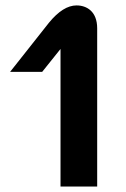

<svg xmlns="http://www.w3.org/2000/svg" viewBox="-20 -678 457 698"><path d="M258.3 -658.3C225.8 -658.3 192.5 -637.5 158.3 -595.8L16.7 -416.7H133.3L200 -500V0H333.3V-575C333.3 -636.7 295 -658.3 258.3 -658.3Z"/></svg>

Font: BoonHome
Style: Bold
Weight: 700
Designer: Sungsit Sawaiwan
Foundry: Sungsit Sawaiwan
Version: Version 0.2